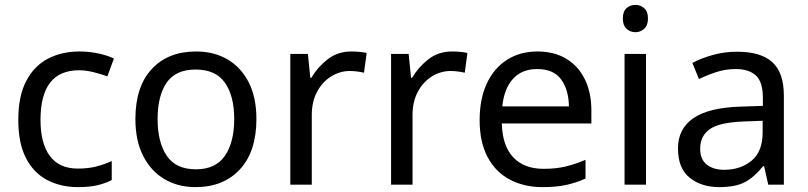

<svg xmlns="http://www.w3.org/2000/svg" viewBox="-20 -757 3314 787"><path d="M300 10Q229 10 173.5 -19Q118 -48 86.5 -109Q55 -170 55 -265Q55 -364 88 -426Q121 -488 177.5 -517Q234 -546 306 -546Q347 -546 385 -537.5Q423 -529 447 -517L420 -444Q396 -453 364 -461Q332 -469 304 -469Q146 -469 146 -266Q146 -169 184.5 -117.5Q223 -66 299 -66Q343 -66 376.5 -75Q410 -84 438 -97V-19Q411 -5 378.5 2.5Q346 10 300 10Z M1031 -269Q1031 -136 963.5 -63Q896 10 781 10Q710 10 654.5 -22.5Q599 -55 567 -117.5Q535 -180 535 -269Q535 -402 602 -474Q669 -546 784 -546Q857 -546 912.5 -513.5Q968 -481 999.5 -419.5Q1031 -358 1031 -269ZM626 -269Q626 -174 663.5 -118.5Q701 -63 783 -63Q864 -63 902 -118.5Q940 -174 940 -269Q940 -364 902 -418Q864 -472 782 -472Q700 -472 663 -418Q626 -364 626 -269Z M1420 -546Q1435 -546 1452.5 -544.5Q1470 -543 1483 -540L1472 -459Q1459 -462 1443.5 -464Q1428 -466 1414 -466Q1373 -466 1337 -443.5Q1301 -421 1279.5 -380.5Q1258 -340 1258 -286V0H1170V-536H1242L1252 -438H1256Q1282 -482 1323 -514Q1364 -546 1420 -546Z M1833 -546Q1848 -546 1865.5 -544.5Q1883 -543 1896 -540L1885 -459Q1872 -462 1856.5 -464Q1841 -466 1827 -466Q1786 -466 1750 -443.5Q1714 -421 1692.5 -380.5Q1671 -340 1671 -286V0H1583V-536H1655L1665 -438H1669Q1695 -482 1736 -514Q1777 -546 1833 -546Z M2183 -546Q2252 -546 2301.5 -516Q2351 -486 2377.5 -431.5Q2404 -377 2404 -304V-251H2037Q2039 -160 2083.5 -112.5Q2128 -65 2208 -65Q2259 -65 2298.5 -74.5Q2338 -84 2380 -102V-25Q2339 -7 2299 1.5Q2259 10 2204 10Q2128 10 2069.5 -21Q2011 -52 1978.5 -113.5Q1946 -175 1946 -264Q1946 -352 1975.5 -415Q2005 -478 2058.5 -512Q2112 -546 2183 -546ZM2182 -474Q2119 -474 2082.5 -433.5Q2046 -393 2039 -321H2312Q2311 -389 2280 -431.5Q2249 -474 2182 -474Z M2585 -737Q2605 -737 2620.5 -723.5Q2636 -710 2636 -681Q2636 -653 2620.5 -639Q2605 -625 2585 -625Q2563 -625 2548 -639Q2533 -653 2533 -681Q2533 -710 2548 -723.5Q2563 -737 2585 -737ZM2628 -536V0H2540V-536Z M3001 -545Q3099 -545 3146 -502Q3193 -459 3193 -365V0H3129L3112 -76H3108Q3073 -32 3034.5 -11Q2996 10 2928 10Q2855 10 2807 -28.5Q2759 -67 2759 -149Q2759 -229 2822 -272.5Q2885 -316 3016 -320L3107 -323V-355Q3107 -422 3078 -448Q3049 -474 2996 -474Q2954 -474 2916 -461.5Q2878 -449 2845 -433L2818 -499Q2853 -518 2901 -531.5Q2949 -545 3001 -545ZM3027 -259Q2927 -255 2888.5 -227Q2850 -199 2850 -148Q2850 -103 2877.5 -82Q2905 -61 2948 -61Q3016 -61 3061 -98.5Q3106 -136 3106 -214V-262Z"/></svg>

Font: Noto Sans Inscriptional Pahlavi
Style: Regular
Weight: 400
Designer: Monotype Design Team
Foundry: Monotype Imaging Inc.
Version: Version 2.003; ttfautohint (v1.8.4.7-5d5b)